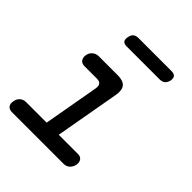

<svg xmlns="http://www.w3.org/2000/svg" viewBox="-204 -876 1008 1008"><g transform="rotate(45 300.0 -372.5)"><path d="M448 -90Q468 -90 477 -77.5Q486 -65 483 -45Q479 -25 465.5 -12.5Q452 0 432 0H48Q28 0 18.5 -12.5Q9 -25 13 -45Q16 -65 29.5 -77.5Q43 -90 64 -90H216L271 -400Q274 -420 266.5 -430Q259 -440 238 -440H147Q127 -440 117.5 -452.5Q108 -465 111 -485Q114 -505 128.5 -517.5Q143 -530 163 -530H304Q345 -530 361 -510.5Q377 -491 370 -450L306 -90ZM230 -670Q211 -670 203.5 -679.5Q196 -689 200 -708Q203 -727 213.5 -736Q224 -745 243 -745H488Q507 -745 515 -736Q523 -727 520 -708Q516 -689 505 -679.5Q494 -670 475 -670Z"/></g></svg>

Font: Maple Mono Normal NL
Style: Italic
Weight: 400
Italic angle: -10°
Monospace: yes
Designer: subframe7536
Version: Version 7.000